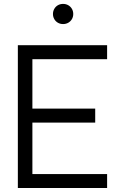

<svg xmlns="http://www.w3.org/2000/svg" viewBox="-20 -948 610 968"><path d="M70 0V-720H520V-649.7H143.3V-400.3H460V-330H143.3V-70.3H520V0ZM298.2 -826.7Q283.7 -826.7 272 -833.3Q260.3 -840 253.7 -851.7Q247 -863.3 247 -877.3Q247 -891.7 253.7 -903.3Q260.3 -915 272 -921.7Q283.7 -928.3 298.2 -928.3Q312.3 -928.3 324.1 -921.7Q335.8 -915 342.6 -903.3Q349.3 -891.7 349.3 -877.3Q349.3 -863.3 342.6 -851.7Q335.8 -840 324.1 -833.3Q312.3 -826.7 298.2 -826.7Z"/></svg>

Font: Hauora
Style: Regular
Weight: 400
Designer: Wayne Shih
Foundry: WCYS
Version: Version 1.001